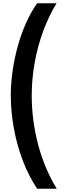

<svg xmlns="http://www.w3.org/2000/svg" viewBox="-20 -886 395 1174"><path d="M46 -303Q46 -375 57 -452.5Q68 -530 89 -605Q110 -680 140 -747Q170 -814 207 -866H326Q280 -792 245.5 -699.5Q211 -607 192.5 -505.5Q174 -404 174 -302Q174 -150 213 -2.5Q252 145 327 268H207Q155 190 119 95Q83 0 64.5 -102.5Q46 -205 46 -303Z"/></svg>

Font: Noto Sans Telugu UI SemiCondensed
Style: Bold
Weight: 700
Width: 4
Designer: Jelle Bosma - Monotype Design Team
Foundry: Monotype Imaging Inc.
Version: Version 2.005; ttfautohint (v1.8.4.7-5d5b)